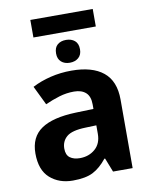

<svg xmlns="http://www.w3.org/2000/svg" viewBox="-94 -924 791 1003"><g transform="rotate(-10 302.0 -422.5)"><path d="M302 -557Q412 -557 470.5 -509.5Q529 -462 529 -364V0H425L396 -74H392Q357 -30 318 -10Q279 10 211 10Q138 10 90 -32.5Q42 -75 42 -163Q42 -250 103 -291.5Q164 -333 286 -337L381 -340V-364Q381 -407 358.5 -427Q336 -447 296 -447Q256 -447 218 -435.5Q180 -424 142 -407L93 -508Q137 -531 190.5 -544Q244 -557 302 -557ZM381 -253 323 -251Q251 -249 223 -225Q195 -201 195 -162Q195 -128 215 -113.5Q235 -99 267 -99Q315 -99 348 -127.5Q381 -156 381 -208ZM468 -855V-762H137V-855ZM302 -720Q330 -720 348 -705Q366 -690 366 -659Q366 -630 348 -614.5Q330 -599 302 -599Q274 -599 256.5 -614.5Q239 -630 239 -659Q239 -690 256.5 -705Q274 -720 302 -720Z"/></g></svg>

Font: Noto IKEA Latin
Style: Bold
Weight: 700
Designer: Monotype Design Team
Foundry: Monotype Imaging Inc.
Version: Version 1.0